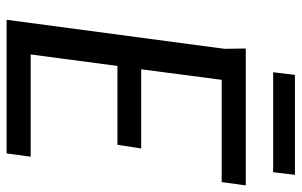

<svg xmlns="http://www.w3.org/2000/svg" viewBox="-186 -728 914 582"><g transform="rotate(90 271.0 -437.0)"><path d="M127 -725H542L532 -652H222L190 -408H430L419 -336H180L145 -73H455L445 0H40L128 -661ZM207 -874H510L502 -808H199Z"/></g></svg>

Font: Rosario Medium
Style: Italic
Weight: 500
Italic angle: -8.05°
Version: Version 1.201